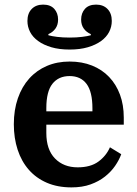

<svg xmlns="http://www.w3.org/2000/svg" viewBox="-20 -801 596 833"><path d="M290 12Q230 12 183.5 -8Q137 -28 105 -64.5Q73 -101 56.5 -151.5Q40 -202 40 -262Q40 -324 57.5 -374.5Q75 -425 107 -460.5Q139 -496 183.5 -515Q228 -534 282 -534Q336 -534 379.5 -516.5Q423 -499 453.5 -467Q484 -435 500.5 -390.5Q517 -346 517 -291V-260H181V-224Q181 -152 218.5 -113.5Q256 -75 317 -75Q373 -75 407 -100Q441 -125 457 -162L506 -132Q497 -107 479.5 -81.5Q462 -56 435.5 -35Q409 -14 373 -1Q337 12 290 12ZM181 -318H381V-331Q381 -403 355.5 -437Q330 -471 282 -471Q234 -471 207.5 -437.5Q181 -404 181 -332ZM282 -586Q237 -586 203 -596Q169 -606 145.5 -623Q122 -640 110.5 -662.5Q99 -685 99 -710Q99 -743 117.5 -762Q136 -781 167 -781Q199 -781 215.5 -762.5Q232 -744 232 -716Q232 -693 220.5 -677Q209 -661 190 -653V-648Q204 -644 228 -641Q252 -638 282 -638Q312 -638 336 -641Q360 -644 374 -648V-653Q355 -661 343.5 -677Q332 -693 332 -716Q332 -744 348.5 -762.5Q365 -781 397 -781Q428 -781 446.5 -762Q465 -743 465 -710Q465 -685 453.5 -662.5Q442 -640 418.5 -623Q395 -606 361 -596Q327 -586 282 -586Z"/></svg>

Font: IBM Plex Serif SmBld
Style: Regular
Weight: 600
Designer: Mike Abbink, Paul van der Laan, Pieter van Rosmalen
Foundry: Bold Monday
Version: Version 3.001